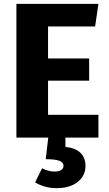

<svg xmlns="http://www.w3.org/2000/svg" viewBox="-20 -713 566 995"><path d="M229 -118H490V0H319V48Q372 54 397.5 79.5Q423 105 423 147Q423 198 382.5 230Q342 262 274 262Q240 262 211 253.5Q182 245 162 232L198 159Q232 176 262 176Q309 176 309 146Q309 128 287 120Q265 112 217 112L230 0H65V-693H490L473 -576H229V-410H442V-295H229Z"/></svg>

Font: Fira Sans BGR
Style: Bold
Weight: 700
Designer: bBox Type GmbH & Carrois Corporate GbR & Edenspiekermann AG
Foundry: bBox Type GmbH & Carrois Corporate GbR & Edenspiekermann AG
Version: Version 4.301